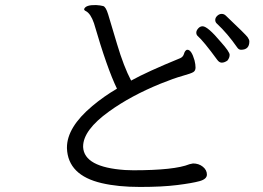

<svg xmlns="http://www.w3.org/2000/svg" viewBox="-20 -740 1040 760"><path d="M880 -500Q868 -492 858 -492Q848 -492 840 -503Q786 -577 762 -598Q757 -603 757 -611Q757 -619 764.5 -627.5Q772 -636 782 -636Q802 -636 854 -574Q889 -535 889 -523Q889 -511 880 -500ZM967 -576Q967 -543 934 -543Q925 -543 919 -552Q880 -608 839 -646Q832 -652 832 -661Q832 -670 840 -677.5Q848 -685 857.5 -685Q867 -685 874 -678Q953 -603 960 -593Q967 -583 967 -576ZM475 -67 508 -66Q671 -66 730 -90L744 -93Q767 -93 783 -80Q799 -67 799 -49Q799 -31 770 -23Q741 -15 681.5 -7.5Q622 0 534.5 0Q447 0 383 -15Q249 -46 245 -153V-156Q245 -236 345 -320Q390 -358 443 -389Q404 -469 352 -648Q339 -686 320 -696Q313 -699 313 -704Q319 -721 360 -720Q378 -719 388.5 -716Q399 -713 408 -683.5Q417 -654 443.5 -565Q470 -476 499 -421Q562 -456 694 -510Q705 -515 708.5 -527.5Q712 -540 720 -543H722Q738 -543 750 -501Q754 -485 754 -472.5Q754 -460 745 -454.5Q736 -449 702 -439.5Q668 -430 616 -409Q498 -361 412 -299Q309 -225 309 -160V-158Q313 -78 475 -67Z"/></svg>

Font: LXGW WenKai Mono Lite
Style: Regular
Weight: 400
Monospace: yes
Designer: LXGW / Fontworks Inc.
Foundry: LXGW / Fontworks Inc.
Version: Version 1.520; June 14, 2025